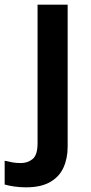

<svg xmlns="http://www.w3.org/2000/svg" viewBox="-81 -563 390 823"><path d="M30 240Q5 240 -19.5 236.5Q-44 233 -61 228V126Q-44 130 -28 133Q-12 136 8 136Q38 136 59 118.5Q80 101 80 52V-543H209V66Q209 116 191 155.5Q173 195 133.5 217.5Q94 240 30 240Z"/></svg>

Font: Noto Sans Sora Sompeng SemiBold
Style: Regular
Weight: 600
Version: Version 2.101